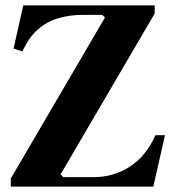

<svg xmlns="http://www.w3.org/2000/svg" viewBox="-20 -690 635 710"><path d="M20 0V-30L368 -625L358 -635H286Q238 -635 196.5 -623Q155 -611 121 -582Q87 -553 63 -500L30 -510L66 -670H552V-640L204 -45L214 -35H327Q399 -35 459 -73Q519 -111 555 -190H590L547 0Z"/></svg>

Font: Brygada 1918
Style: Bold
Weight: 700
Designer: Mateusz Machalski | Borys Kosmynka | Przemek Hoffer
Foundry: NIEPODLEGLA 2018
Version: Version 3.006